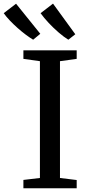

<svg xmlns="http://www.w3.org/2000/svg" viewBox="-89 -1014 470 1034"><path d="M126 -55.5V-684.5L37 -697V-743H324V-697L234 -684.5V-55.5L324 -44.5V0H37V-45ZM89 -800.5Q71.5 -811 49.8 -827.2Q28 -843.5 5.8 -863.2Q-16.5 -883 -36 -903.5Q-55.5 -924 -69 -943L-2.5 -994L128 -832L90 -800.5ZM278.5 -800.5Q255.5 -814.5 227.5 -838.5Q199.5 -862.5 173.5 -890.2Q147.5 -918 129.5 -943L196.5 -994.5L316.5 -829.5L279.5 -800.5Z"/></svg>

Font: Merriweather 36pt
Style: Regular
Weight: 400
Designer: Eben Sorkin
Foundry: Eben Sorkin
Version: Version 2.100